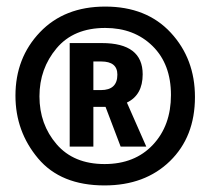

<svg xmlns="http://www.w3.org/2000/svg" viewBox="-20 -642 640 584"><path d="M573 -347Q573 -463 499.5 -542.5Q426 -622 300 -622Q176 -622 101.5 -544Q27 -466 27 -351Q27 -242 96 -160Q165 -78 298 -78Q421 -78 497 -152Q573 -226 573 -347ZM100 -349Q100 -433 152 -495Q204 -557 300 -557Q388 -557 444 -502Q500 -447 500 -353Q500 -260 445 -201.5Q390 -143 298 -143Q204 -143 152 -203.5Q100 -264 100 -349ZM264 -455H288Q337 -455 337 -415Q337 -368 287 -368H264ZM264 -196V-317H301L347 -196H425L366 -330Q414 -353 414 -416Q414 -511 290 -511H192V-196Z"/></svg>

Font: Noto Sans Mono UI
Style: Bold
Weight: 700
Designer: Monotype Design team
Foundry: Monotype Imaging Inc.
Version: 1.000